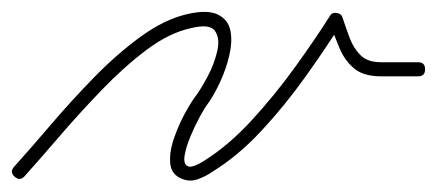

<svg xmlns="http://www.w3.org/2000/svg" viewBox="-24 -289 744 327"><path d="M18 11Q10 20 1 12Q-8 4 0 -5Q28 -36 62.5 -76.5Q97 -117 136 -157Q175 -197 215.5 -226.5Q256 -256 295 -265Q330 -273 347.5 -264Q365 -255 368.5 -236.5Q372 -218 366.5 -194.5Q361 -171 350.5 -148.5Q340 -126 329 -111Q325 -106 316.5 -90.5Q308 -75 300.5 -57Q293 -39 290.5 -24.5Q288 -10 295.5 -6Q303 -2 325 -16Q366 -42 405 -84.5Q444 -127 478 -174Q512 -221 538 -262Q541 -268 549 -267Q557 -266 559 -260Q565 -242 571.5 -224.5Q578 -207 590 -195Q602 -183 625 -183Q641 -183 656.5 -183Q672 -183 688 -183Q688 -183 688 -183Q688 -183 688 -183Q700 -183 700 -171Q700 -159 688 -159Q672 -159 656.5 -159Q641 -159 625 -159Q595 -159 579 -172.5Q563 -186 554 -207.5Q545 -229 537 -252Q536 -255 539.5 -256Q543 -257 548 -257Q553 -256 556.5 -254Q560 -252 558 -250Q531 -207 496 -158Q461 -109 421 -66Q381 -23 337 4Q327 11 313.5 16Q300 21 287 16Q268 9 266 -10Q264 -29 272 -52.5Q280 -76 291 -96Q302 -116 309 -125Q318 -137 329.5 -158.5Q341 -180 346 -202Q351 -224 342 -236.5Q333 -249 301 -241Q264 -233 225.5 -204Q187 -175 149 -135.5Q111 -96 77.5 -57Q44 -18 18 11Q18 11 18 11Q18 11 18 11Z"/></svg>

Font: FRB American Cursive Light
Style: Italic
Weight: 300
Italic angle: -25°
Version: Version 2.0;Modular Font Editor K font №1